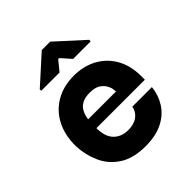

<svg xmlns="http://www.w3.org/2000/svg" viewBox="-171 -693 810 810"><g transform="rotate(-45 234.0 -288.5)"><path d="M232 10Q159 10 113.5 -20Q68 -50 47 -98Q26 -146 24 -198Q23 -263 48 -312Q73 -361 119.5 -388Q166 -415 228 -415Q285 -415 330 -391Q375 -367 401 -322.5Q427 -278 428 -217Q428 -216 428 -206Q428 -196 428 -191H139Q139 -140 163.5 -115Q188 -90 229 -90Q263 -90 284.5 -106Q306 -122 310 -148H427Q423 -105 400 -68.5Q377 -32 335 -11Q293 10 232 10ZM141 -242H307Q307 -246 305 -258Q303 -270 295 -283.5Q287 -297 270.5 -307Q254 -317 225 -317Q197 -317 180 -308Q163 -299 155 -285.5Q147 -272 144 -259.5Q141 -247 141 -242ZM86 -467V-476L209 -587H259L381 -476V-467H276L237 -511H231L195 -467Z"/></g></svg>

Font: Darker Grotesque Light ExtraBold
Style: Regular
Weight: 800
Version: Version 1.000;gftools[0.9.28]